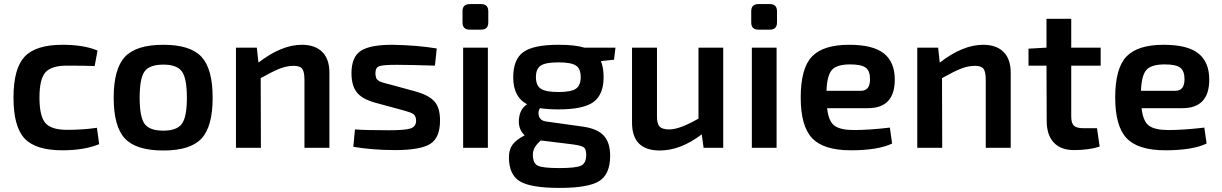

<svg xmlns="http://www.w3.org/2000/svg" viewBox="-20 -723 5976 939"><path d="M286 -504Q389 -504 457 -476L443 -400Q394 -402 307 -402Q231 -402 202 -369Q173 -336 173 -246Q173 -155 202 -121.5Q231 -88 307 -88Q386 -88 454 -98L465 -18Q392 12 285 12Q154 12 100 -46Q46 -104 46 -246Q46 -388 100.5 -446Q155 -504 286 -504Z M779 -504Q911 -504 965.5 -445Q1020 -386 1020 -245Q1020 -104 965.5 -45.5Q911 13 779 13Q646 13 591 -45.5Q536 -104 536 -245Q536 -386 591 -445Q646 -504 779 -504ZM779 -407Q711 -407 687 -373.5Q663 -340 663 -245Q663 -151 687 -117.5Q711 -84 779 -84Q845 -84 869.5 -117.5Q894 -151 894 -245Q894 -340 869.5 -373.5Q845 -407 779 -407Z M1456 -504Q1521 -504 1556 -469Q1591 -434 1591 -368V0H1469V-331Q1469 -372 1458 -386.5Q1447 -401 1417 -401Q1383 -401 1348.5 -387.5Q1314 -374 1255 -341L1256 0H1134V-490H1236L1244 -417Q1357 -504 1456 -504Z M1899 -504Q2019 -502 2116 -486L2107 -402Q1983 -406 1920 -406Q1854 -406 1835 -399.5Q1816 -393 1816 -364Q1816 -357 1817.5 -351Q1819 -345 1820 -341Q1821 -337 1825.5 -333.5Q1830 -330 1832 -328Q1834 -326 1842 -323Q1850 -320 1853 -319Q1856 -318 1867 -315Q1878 -312 1883 -311L2015 -275Q2078 -257 2105 -226.5Q2132 -196 2132 -134Q2132 -48 2083 -18.5Q2034 11 1913 11Q1803 11 1708 -5L1716 -90Q1768 -86 1883 -86Q1962 -86 1988.5 -95Q2015 -104 2015 -133Q2015 -139 2014 -144Q2013 -149 2011 -153Q2009 -157 2007 -160Q2005 -163 2000 -166Q1995 -169 1992 -170.5Q1989 -172 1981.5 -174.5Q1974 -177 1970.5 -178Q1967 -179 1957 -182Q1947 -185 1943 -186L1814 -221Q1750 -239 1724.5 -272Q1699 -305 1699 -365Q1699 -444 1744 -474Q1789 -504 1899 -504Z M2333 -703Q2368 -703 2368 -668V-613Q2368 -578 2333 -578H2277Q2242 -578 2242 -613V-668Q2242 -703 2277 -703ZM2366 -490V0H2245V-490Z M2990 -490 2983 -431 2919 -424Q2932 -392 2932 -346Q2932 -261 2883 -224.5Q2834 -188 2711 -188Q2660 -188 2621 -194Q2609 -176 2616 -154.5Q2623 -133 2650 -129L2829 -104Q2901 -94 2932.5 -60Q2964 -26 2964 39Q2964 129 2910.5 162.5Q2857 196 2717 196Q2575 196 2522 163.5Q2469 131 2469 46Q2469 8 2487 -16Q2505 -40 2546 -61Q2513 -92 2518 -141.5Q2523 -191 2558 -213Q2490 -248 2490 -345Q2490 -432 2539 -468Q2588 -504 2712 -504Q2793 -504 2838 -490ZM2625 -289Q2649 -273 2711 -273Q2773 -273 2796.5 -289Q2820 -305 2820 -346Q2820 -387 2796.5 -402.5Q2773 -418 2711 -418Q2649 -418 2625 -402.5Q2601 -387 2601 -346Q2601 -305 2625 -289ZM2847 34Q2847 4 2832 -4.5Q2817 -13 2764 -19L2625 -36Q2586 -3 2586 33Q2586 76 2610.5 87.5Q2635 99 2716 99Q2797 99 2822 87Q2847 75 2847 34Z M3396 -490H3517V0H3421L3412 -66Q3308 13 3207 13Q3071 13 3071 -123V-490H3193V-159Q3192 -120 3205 -105Q3218 -90 3253 -90Q3304 -90 3396 -143Z M3745 -703Q3780 -703 3780 -668V-613Q3780 -578 3745 -578H3689Q3654 -578 3654 -613V-668Q3654 -703 3689 -703ZM3778 -490V0H3657V-490Z M4156 -87Q4231 -87 4332 -99L4343 -21Q4274 12 4141 12Q4008 12 3952 -47Q3896 -106 3896 -246Q3896 -389 3951 -446.5Q4006 -504 4133 -504Q4250 -504 4303 -461.5Q4356 -419 4356 -334Q4356 -194 4225 -194H4025Q4032 -130 4061 -108.5Q4090 -87 4156 -87ZM4138 -408Q4073 -408 4049 -381.5Q4025 -355 4022 -279H4191Q4235 -279 4235 -336Q4235 -376 4214 -392Q4193 -408 4138 -408Z M4788 -504Q4853 -504 4888 -469Q4923 -434 4923 -368V0H4801V-331Q4801 -372 4790 -386.5Q4779 -401 4749 -401Q4715 -401 4680.5 -387.5Q4646 -374 4587 -341L4588 0H4466V-490H4568L4576 -417Q4689 -504 4788 -504Z M5363 -402H5219V-153Q5219 -121 5232 -108.5Q5245 -96 5278 -96H5345L5358 -6Q5305 11 5232 11Q5168 11 5133.5 -26Q5099 -63 5099 -132L5098 -402H5010V-485L5098 -490V-631H5219V-490H5363Z M5694 -87Q5769 -87 5870 -99L5881 -21Q5812 12 5679 12Q5546 12 5490 -47Q5434 -106 5434 -246Q5434 -389 5489 -446.5Q5544 -504 5671 -504Q5788 -504 5841 -461.5Q5894 -419 5894 -334Q5894 -194 5763 -194H5563Q5570 -130 5599 -108.5Q5628 -87 5694 -87ZM5676 -408Q5611 -408 5587 -381.5Q5563 -355 5560 -279H5729Q5773 -279 5773 -336Q5773 -376 5752 -392Q5731 -408 5676 -408Z"/></svg>

Font: Exo 2 Semi Bold
Style: Regular
Weight: 600
Designer: Natanael Gama
Version: Version 1.001;PS 001.001;hotconv 1.0.88;makeotf.lib2.5.64775